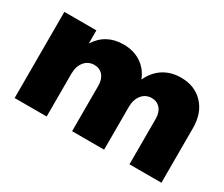

<svg xmlns="http://www.w3.org/2000/svg" viewBox="-96 -801 1226 1050"><g transform="rotate(30 517.0 -276.0)"><path d="M794.9 -551.8Q881.8 -551.8 934.8 -495.6Q987.8 -439.5 987.8 -345.2V0H786.1V-287.1Q786.1 -327.6 765.6 -351.3Q745.1 -375 710.9 -375Q672.4 -374.5 649.2 -345.2Q626 -315.9 626 -269V0H423.8V-287.1Q423.8 -327.6 403.3 -351.3Q382.8 -375 349.1 -375Q309.6 -374.5 286.4 -345.2Q263.2 -315.9 263.2 -269V0H61V-543.9H263.2V-460.9Q320.3 -551.8 432.1 -551.8Q495.6 -551.8 542.5 -520.8Q589.4 -489.7 610.8 -434.1Q637.2 -491.2 684.3 -521.5Q731.4 -551.8 794.9 -551.8Z"/></g></svg>

Font: Montserrat-Arabic ExtraBold
Style: Regular
Weight: 800
Designer: Mohamed Gaber
Foundry: Kief Type Foundry
Version: Version 5.008;PS 005.008;hotconv 1.0.88;makeotf.lib2.5.64775